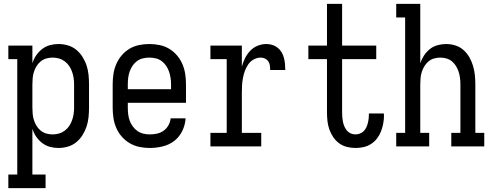

<svg xmlns="http://www.w3.org/2000/svg" viewBox="-20 -755 2540 990"><path d="M23 215V145H69V-450H23V-520H147V-429Q154 -451 166.5 -469.5Q179 -488 197 -502Q215 -516 237 -522Q259 -528 281 -528Q306 -528 330 -521Q354 -514 373 -498.5Q392 -483 405.5 -461.5Q419 -440 426.5 -417Q434 -394 436.5 -369.5Q439 -345 439 -320V-200Q439 -175 436.5 -150.5Q434 -126 426.5 -103Q419 -80 405.5 -58.5Q392 -37 373 -21.5Q354 -6 330 1Q306 8 281 8Q259 8 237 2Q215 -4 197 -18Q179 -32 166.5 -50.5Q154 -69 147 -91V145H215V215ZM251 -62Q268 -62 284 -66.5Q300 -71 313.5 -81Q327 -91 336.5 -105Q346 -119 351.5 -134.5Q357 -150 359.5 -166.5Q362 -183 362 -200V-320Q362 -337 359.5 -353.5Q357 -370 351.5 -385.5Q346 -401 336.5 -415Q327 -429 313.5 -439Q300 -449 284 -453.5Q268 -458 251 -458Q235 -458 219 -453.5Q203 -449 190 -438.5Q177 -428 168.5 -414Q160 -400 155 -384.5Q150 -369 148.5 -352.5Q147 -336 147 -320V-200Q147 -184 148.5 -167.5Q150 -151 155 -135.5Q160 -120 168.5 -106Q177 -92 190 -81.5Q203 -71 219 -66.5Q235 -62 251 -62Z M752 8Q725 8 698.5 2.5Q672 -3 649 -16.5Q626 -30 608 -50.5Q590 -71 579.5 -95.5Q569 -120 565 -146.5Q561 -173 561 -200V-320Q561 -347 565 -373.5Q569 -400 579.5 -424.5Q590 -449 607.5 -469.5Q625 -490 647.5 -503.5Q670 -517 696.5 -522.5Q723 -528 750 -528Q777 -528 803.5 -522.5Q830 -517 852.5 -503.5Q875 -490 892.5 -469.5Q910 -449 920.5 -424.5Q931 -400 935 -373.5Q939 -347 939 -320V-225H639V-200Q639 -183 641 -166Q643 -149 648.5 -133.5Q654 -118 664 -104Q674 -90 688 -80Q702 -70 718.5 -66Q735 -62 752 -62Q771 -62 789.5 -66Q808 -70 823.5 -81Q839 -92 848.5 -109Q858 -126 860 -145H937Q935 -111 920 -80Q905 -49 878.5 -28.5Q852 -8 818.5 0Q785 8 752 8ZM862 -295V-320Q862 -337 859.5 -353.5Q857 -370 851.5 -386Q846 -402 836.5 -416Q827 -430 813.5 -440Q800 -450 783.5 -454Q767 -458 750 -458Q733 -458 716.5 -454Q700 -450 686.5 -440Q673 -430 663.5 -416Q654 -402 648.5 -386Q643 -370 641 -353.5Q639 -337 639 -320V-295Z M1065 0V-70H1149V-450H1065V-520H1227V-411Q1233 -434 1243.5 -455Q1254 -476 1270 -493Q1286 -510 1308 -519Q1330 -528 1353 -528Q1369 -528 1384 -523.5Q1399 -519 1411.5 -509Q1424 -499 1432 -485.5Q1440 -472 1444 -456.5Q1448 -441 1449.5 -425.5Q1451 -410 1451 -394H1373Q1373 -406 1371.5 -417.5Q1370 -429 1363.5 -438.5Q1357 -448 1346.5 -453Q1336 -458 1325 -458Q1305 -458 1288 -448.5Q1271 -439 1260 -423Q1249 -407 1242.5 -389Q1236 -371 1232.5 -352Q1229 -333 1228 -314Q1227 -295 1227 -276V-70H1327V0Z M1813 8Q1791 8 1769 2.5Q1747 -3 1729 -16Q1711 -29 1698.5 -47.5Q1686 -66 1678.5 -87Q1671 -108 1668.5 -130.5Q1666 -153 1666 -175V-450H1570V-520H1666V-735H1744V-520H1920V-450H1744V-175Q1744 -162 1745 -150Q1746 -138 1748.5 -126Q1751 -114 1756 -102.5Q1761 -91 1769 -81.5Q1777 -72 1788.5 -67Q1800 -62 1813 -62Q1824 -62 1835 -66Q1846 -70 1854.5 -78Q1863 -86 1868 -96.5Q1873 -107 1876 -118Q1879 -129 1880.5 -140.5Q1882 -152 1882 -164V-170H1959Q1959 -167 1959.5 -164.5Q1960 -162 1960 -160Q1960 -139 1956 -118Q1952 -97 1944.5 -77.5Q1937 -58 1924 -41Q1911 -24 1893 -12.5Q1875 -1 1854.5 3.5Q1834 8 1813 8Z M2023 0V-70H2069V-665H2023V-735H2147V-429Q2154 -450 2166.5 -469Q2179 -488 2196.5 -502Q2214 -516 2236 -522Q2258 -528 2281 -528Q2305 -528 2328.5 -520.5Q2352 -513 2370 -497Q2388 -481 2400 -460Q2412 -439 2419 -415.5Q2426 -392 2428.5 -368Q2431 -344 2431 -320V-70H2477V0H2307V-70H2354V-320Q2354 -336 2352 -352.5Q2350 -369 2345 -384.5Q2340 -400 2331.5 -414Q2323 -428 2310.5 -438.5Q2298 -449 2282 -453.5Q2266 -458 2250 -458Q2234 -458 2218 -453.5Q2202 -449 2189.5 -438.5Q2177 -428 2168.5 -414Q2160 -400 2155 -384.5Q2150 -369 2148.5 -352.5Q2147 -336 2147 -320V-70H2193V0Z"/></svg>

Font: Iosevka Curly Slab
Style: Regular
Weight: 400
Monospace: yes
Designer: Belleve Invis
Foundry: Belleve Invis
Version: Version 22.1.2; ttfautohint (v1.8.4)